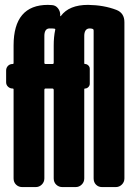

<svg xmlns="http://www.w3.org/2000/svg" viewBox="-20 -760 540 780"><path d="M204.1 -637.7Q206.1 -643.6 200.2 -643.6Q195.3 -644.5 181.6 -644.5Q159.2 -644.5 160.2 -610.4V-504.9Q160.2 -500 165 -500H193.4Q198.2 -500 198.2 -504.9V-575.2Q198.2 -610.4 204.1 -637.7ZM453.1 -719.7Q485.4 -707 485.4 -669.9V-35.2Q485.4 -20.5 475.1 -10.3Q464.8 0 450.2 0H394.5Q379.9 0 370.1 -9.8Q360.4 -19.5 360.4 -35.2V-634.8Q360.4 -641.6 356.4 -642.6Q350.6 -644.5 344.7 -644.5Q321.3 -644.5 322.3 -610.4V-502.9Q322.3 -500 325.2 -500Q333 -500 338.9 -494.1Q344.7 -488.3 344.7 -480.5V-419.9Q344.7 -412.1 338.9 -406.2Q333 -400.4 325.2 -400.4Q322.3 -400.4 322.3 -397.5V-35.2Q322.3 -20.5 312 -10.3Q301.8 0 287.1 0H233.4Q218.8 0 208.5 -9.8Q198.2 -19.5 198.2 -35.2V-394.5Q198.2 -399.4 193.4 -400.4H165Q160.2 -400.4 160.2 -394.5V-35.2Q160.2 -20.5 149.9 -10.3Q139.6 0 125 0H70.3Q55.7 0 45.4 -9.8Q35.2 -19.5 35.2 -35.2V-396.5Q35.2 -400.4 31.2 -400.4Q20.5 -400.4 12.7 -407.7Q4.9 -415 4.9 -425.8V-473.6Q4.9 -484.4 12.2 -492.2Q19.5 -500 31.2 -500Q35.2 -500 35.2 -503.9V-575.2Q35.2 -740.2 174.8 -740.2Q177.7 -740.2 183.1 -739.7Q188.5 -739.3 191.4 -739.3Q206.1 -738.3 215.3 -726.6Q224.6 -714.8 224.6 -700.2V-695.3Q224.6 -692.4 227.5 -695.3Q260.7 -740.2 337.9 -740.2Q402.3 -739.3 453.1 -719.7Z"/></svg>

Font: Rounded-L Mgen+ 1mn bold
Style: Bold
Weight: 700
Designer: [Source Han Sans]
Ryoko NISHIZUKA  (kana & ideographs); Paul D. Hunt (Latin, Greek & Cyrillic); Wenlong ZHANG  (bopomofo
Version: Version 1.059.20150602